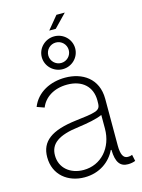

<svg xmlns="http://www.w3.org/2000/svg" viewBox="-134 -981 794 1071"><g transform="rotate(-15 263.0 -445.5)"><path d="M218.8 12.2C306.6 12.2 369.1 -36.1 398.4 -97.2H402.3C403.3 -24.4 427.2 4.4 471.2 4.4C489.7 4.4 502.4 1 514.2 -3.4L506.3 -40.5C496.1 -36.6 492.2 -35.6 481 -35.6C454.1 -35.6 442.4 -61 442.4 -112.3V-380.9C442.4 -499.5 354.5 -553.2 256.3 -553.2C171.4 -553.2 92.3 -515.1 61 -436.5L103.5 -421.4C124.5 -475.1 179.7 -512.7 257.3 -512.7C344.7 -512.7 397.9 -462.9 397.9 -383.8C397.9 -352.5 397.9 -337.9 371.6 -326.7C344.2 -316.9 303.2 -312.5 253.9 -306.6C108.4 -289.1 45.4 -241.2 45.4 -149.9C45.4 -46.4 124.5 12.2 218.8 12.2ZM224.1 -28.8C147.9 -28.8 89.8 -75.2 89.8 -148.4C89.8 -215.8 139.2 -252.9 258.3 -267.6C311.5 -274.9 364.7 -284.7 397.9 -299.8V-221.2C397.9 -110.8 325.2 -28.8 224.1 -28.8ZM257.3 -602.1C310.5 -602.1 353.5 -644.5 353.5 -696.8C353.5 -749 310.5 -791.5 257.3 -791.5C204.1 -791.5 160.6 -749 160.6 -696.8C160.6 -644.5 204.1 -602.1 257.3 -602.1ZM257.3 -637.7C224.6 -637.7 198.2 -664.1 198.2 -696.8C198.2 -729.5 224.1 -755.9 257.3 -755.9C290 -755.9 316.4 -729.5 316.4 -696.8C316.4 -664.1 290 -637.7 257.3 -637.7ZM239.3 -829.6H276.9L349.1 -904.3H300.8Z"/></g></svg>

Font: Raveo ExtraLight
Style: Regular
Weight: 200
Designer: Jakub Foglar, Rasmus Andersson (Inter)
Foundry: Jakubfoglar.com
Version: Version 1.100;Glyphs 3.2.3 (3260)